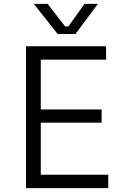

<svg xmlns="http://www.w3.org/2000/svg" viewBox="-20 -968 643 988"><path d="M368.2 -793H276.9L153.8 -948.2H225.1L314.9 -832H332L415 -948.2H483.9ZM537.1 0H113.8V-730H525.9V-661.1H189.9V-404.8H502.9V-336.9H189.9V-68.8H537.1Z"/></svg>

Font: Sora Light
Style: Regular
Weight: 300
Designer: Jonathan Barnbrook, Julián Moncada
Foundry: Barnbrook Fonts
Version: Version 2.000